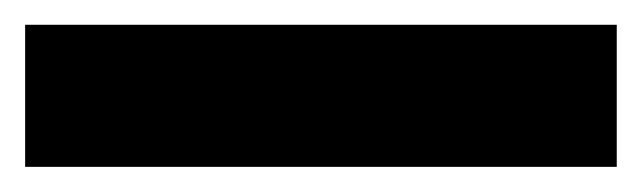

<svg xmlns="http://www.w3.org/2000/svg" viewBox="-21 -20 518 155"><path d="M476.9 0H-0.7V114.7H476.9Z"/></svg>

Font: Karasuma Gothic
Style: Bold
Weight: 700
Designer: Rasmus Andersson / Ryoko Nishizuka
Foundry: Genbu
Version: Version 1.00